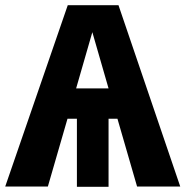

<svg xmlns="http://www.w3.org/2000/svg" viewBox="-33 -713 709 734"><path d="M491 0 416 -259H382V1H261V-259H225L150 0H-13L226 -693H420L656 0ZM258 -375H382L320 -590Z"/></svg>

Font: Fira Sans BGR
Style: Bold
Weight: 700
Designer: bBox Type GmbH & Carrois Corporate GbR & Edenspiekermann AG
Foundry: bBox Type GmbH & Carrois Corporate GbR & Edenspiekermann AG
Version: Version 4.301